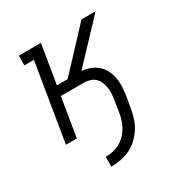

<svg xmlns="http://www.w3.org/2000/svg" viewBox="-171 -648 942 991"><g transform="rotate(-30 300.0 -152.5)"><path d="M207 215 208 157Q228 157 248.5 153Q269 149 288.5 139Q308 129 324 114Q340 99 351.5 80.5Q363 62 370 41.5Q377 21 381 1L393 -76Q396 -94 397 -112.5Q398 -131 395 -148.5Q392 -166 385 -182Q378 -198 365.5 -209.5Q353 -221 336 -226Q319 -231 301 -231H164L126 0H61L137 -462H80L81 -520H212L174 -289H238L454 -520H538L320 -289Q345 -288 369 -279Q393 -270 411.5 -254.5Q430 -239 441.5 -217Q453 -195 458 -170Q463 -145 462 -119Q461 -93 457 -66L444 10Q439 38 430 65Q421 92 404.5 116.5Q388 141 366 161Q344 181 317.5 193Q291 205 263 210Q235 215 207 215Z"/></g></svg>

Font: Iosevka HT Light Extended
Style: Italic
Weight: 300
Width: 7
Italic angle: -9°
Monospace: yes
Designer: Belleve Invis
Foundry: Belleve Invis
Version: Version 32.3.0; ttfautohint (v1.8.4)